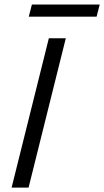

<svg xmlns="http://www.w3.org/2000/svg" viewBox="-20 -848 471 868"><path d="M32.5 0 200.8 -675H277.5L109.2 0ZM110 -772.5 124.2 -827.5H430.8L416.7 -772.5Z"/></svg>

Font: Funnel Sans Light
Style: Italic
Weight: 300
Italic angle: -14.036°
Designer: NORD ID, Kristian Moeller
Foundry: Dicotype
Version: Version 1.000